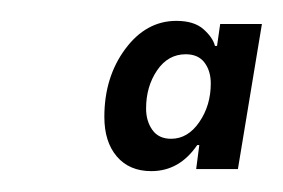

<svg xmlns="http://www.w3.org/2000/svg" viewBox="-20 -551 271 184"><path d="M80 -439Q80 -477 100 -504Q120 -531 149 -531Q166 -531 175 -523Q184 -515 186 -507H188L191 -528H231L208 -389H168L171 -412H169Q152 -387 125 -387Q104 -387 92 -401Q80 -415 80 -439ZM182 -471Q182 -483 176 -491Q170 -499 158 -499Q141 -499 130.5 -483.5Q120 -468 120 -447Q120 -435 126 -426.5Q132 -418 144 -418Q160 -418 171 -434Q182 -450 182 -471Z"/></svg>

Font: Be Vietnam
Style: Italic
Weight: 400
Italic angle: -9.33299°
Designer: Gabriel Lam
Foundry: TypeRant
Version: Version 3.000